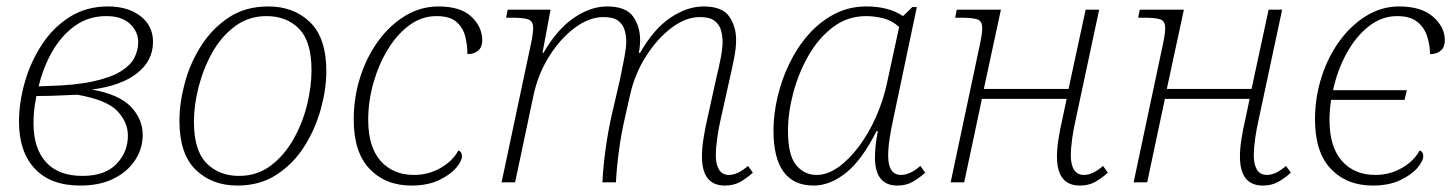

<svg xmlns="http://www.w3.org/2000/svg" viewBox="-20 -566 4516 596"><path d="M229 10Q137 10 88 -42.5Q39 -95 39 -188Q39 -248 57 -311Q75 -374 110 -427.5Q145 -481 196.5 -513.5Q248 -546 315 -546Q377 -546 416 -516Q455 -486 455 -436Q455 -378 406 -339Q357 -300 265 -288Q350 -273 386.5 -234.5Q423 -196 423 -147Q423 -105 399.5 -69Q376 -33 333 -11.5Q290 10 229 10ZM310 -516Q255 -516 213 -486Q171 -456 142.5 -406.5Q114 -357 100 -298L126 -299Q212 -301 267.5 -313Q323 -325 354 -344Q385 -363 397 -386.5Q409 -410 409 -435Q409 -468 383.5 -492Q358 -516 310 -516ZM236 -20Q306 -20 341.5 -57Q377 -94 377 -145Q377 -187 344 -221.5Q311 -256 220 -272Q195 -271 163 -269.5Q131 -268 93 -268Q87 -238 85.5 -218.5Q84 -199 84 -183Q84 -106 122.5 -63Q161 -20 236 -20Z M717 10Q638 10 587.5 -39Q537 -88 537 -191Q537 -246 553.5 -308Q570 -370 604.5 -424Q639 -478 690.5 -512Q742 -546 813 -546Q892 -546 942.5 -497Q993 -448 993 -345Q993 -290 976 -228Q959 -166 925 -112Q891 -58 839 -24Q787 10 717 10ZM722 -20Q778 -20 820 -51.5Q862 -83 890.5 -133Q919 -183 933 -240Q947 -297 947 -348Q947 -437 908.5 -476.5Q870 -516 807 -516Q752 -516 709.5 -484.5Q667 -453 639 -403Q611 -353 596.5 -296Q582 -239 582 -188Q582 -99 621 -59.5Q660 -20 722 -20Z M1257 10Q1177 10 1127.5 -41.5Q1078 -93 1078 -195Q1078 -263 1098 -326Q1118 -389 1154 -438.5Q1190 -488 1238 -517Q1286 -546 1341 -546Q1410 -546 1443.5 -514Q1477 -482 1477 -441Q1477 -420 1464.5 -409Q1452 -398 1431 -398Q1431 -424 1424.5 -451.5Q1418 -479 1397.5 -497.5Q1377 -516 1335 -516Q1289 -516 1250.5 -487.5Q1212 -459 1183.5 -412Q1155 -365 1139 -308Q1123 -251 1123 -194Q1123 -110 1161.5 -66.5Q1200 -23 1265 -23Q1310 -23 1347.5 -44.5Q1385 -66 1403 -99Q1414 -95 1414 -81Q1414 -66 1395.5 -44.5Q1377 -23 1342 -6.5Q1307 10 1257 10Z M2230 10Q2159 10 2159 -80Q2159 -105 2163.5 -134.5Q2168 -164 2176 -199L2204 -326Q2212 -358 2217.5 -387Q2223 -416 2223 -436Q2223 -455 2218 -472.5Q2213 -490 2198 -501.5Q2183 -513 2152 -513Q2109 -513 2065 -480Q2021 -447 1986 -392.5Q1951 -338 1936 -272L1920 -201Q1909 -155 1901.5 -99.5Q1894 -44 1892 0H1850Q1852 -45 1859.5 -100.5Q1867 -156 1878 -205L1906 -326Q1912 -355 1918 -387Q1924 -419 1924 -436Q1924 -455 1919 -472.5Q1914 -490 1899 -501.5Q1884 -513 1853 -513Q1809 -513 1764 -479.5Q1719 -446 1684 -390Q1649 -334 1635 -265L1579 0H1537L1629 -434Q1632 -448 1633.5 -460Q1635 -472 1635 -479Q1635 -501 1619.5 -506Q1604 -511 1570 -511H1551L1556 -536H1689L1664 -402H1667Q1710 -476 1762 -511Q1814 -546 1864 -546Q1923 -546 1945 -515Q1967 -484 1967 -442Q1967 -422 1963 -402H1967Q2009 -476 2061 -511Q2113 -546 2164 -546Q2222 -546 2243.5 -515Q2265 -484 2265 -442Q2265 -417 2259 -386.5Q2253 -356 2247 -330L2218 -200Q2211 -170 2206.5 -138.5Q2202 -107 2202 -83Q2202 -56 2212 -39.5Q2222 -23 2243 -23Q2270 -23 2302 -51L2317 -30Q2297 -12 2277 -1Q2257 10 2230 10Z M2506 10Q2381 10 2381 -161Q2381 -211 2393.5 -264.5Q2406 -318 2430 -368Q2454 -418 2489 -458Q2524 -498 2569.5 -522Q2615 -546 2669 -546Q2739 -546 2783 -516L2812 -544H2826L2754 -202Q2747 -171 2742 -139Q2737 -107 2737 -83Q2737 -23 2777 -23Q2805 -23 2837 -51L2852 -30Q2832 -12 2812 -1Q2792 10 2766 10Q2696 10 2696 -77Q2696 -93 2698 -113Q2700 -133 2705 -159H2701Q2655 -68 2605.5 -29Q2556 10 2506 10ZM2515 -23Q2548 -23 2581.5 -46.5Q2615 -70 2645.5 -110.5Q2676 -151 2699 -202.5Q2722 -254 2734 -311L2771 -482Q2750 -502 2722.5 -509Q2695 -516 2669 -516Q2611 -516 2566 -482Q2521 -448 2490 -394Q2459 -340 2442.5 -278Q2426 -216 2426 -160Q2426 -85 2451 -54Q2476 -23 2515 -23Z M3332 10Q3261 10 3261 -80Q3261 -104 3265.5 -133.5Q3270 -163 3278 -197L3291 -259H3028L2973 0H2931L3023 -434Q3026 -448 3027.5 -460Q3029 -472 3029 -479Q3029 -501 3013.5 -506Q2998 -511 2964 -511H2945L2950 -536H3087L3034 -290H3297L3350 -536H3392L3320 -199Q3313 -169 3308.5 -138Q3304 -107 3304 -83Q3304 -55 3314 -39Q3324 -23 3345 -23Q3372 -23 3404 -51L3419 -30Q3399 -12 3379 -1Q3359 10 3332 10Z M3900 10Q3829 10 3829 -80Q3829 -104 3833.5 -133.5Q3838 -163 3846 -197L3859 -259H3596L3541 0H3499L3591 -434Q3594 -448 3595.5 -460Q3597 -472 3597 -479Q3597 -501 3581.5 -506Q3566 -511 3532 -511H3513L3518 -536H3655L3602 -290H3865L3918 -536H3960L3888 -199Q3881 -169 3876.5 -138Q3872 -107 3872 -83Q3872 -55 3882 -39Q3892 -23 3913 -23Q3940 -23 3972 -51L3987 -30Q3967 -12 3947 -1Q3927 10 3900 10Z M4241 10Q4161 10 4111.5 -41.5Q4062 -93 4062 -195Q4062 -263 4082 -326Q4102 -389 4138 -438.5Q4174 -488 4221.5 -517Q4269 -546 4323 -546Q4392 -546 4428.5 -514Q4465 -482 4465 -441Q4465 -420 4452.5 -409Q4440 -398 4419 -398Q4419 -423 4411 -450.5Q4403 -478 4381 -497Q4359 -516 4317 -516Q4269 -516 4228.5 -484Q4188 -452 4159.5 -399.5Q4131 -347 4118 -286H4347L4340 -256H4112Q4107 -224 4107 -194Q4107 -110 4145.5 -66.5Q4184 -23 4249 -23Q4294 -23 4331.5 -44.5Q4369 -66 4387 -99Q4398 -95 4398 -81Q4398 -66 4379.5 -44.5Q4361 -23 4326 -6.5Q4291 10 4241 10Z"/></svg>

Font: Noto Serif ExtraLight
Style: Italic
Weight: 200
Italic angle: -12°
Designer: Monotype Design Team
Foundry: Monotype Imaging Inc.
Version: Version 2.014; ttfautohint (v1.8.4.7-5d5b)